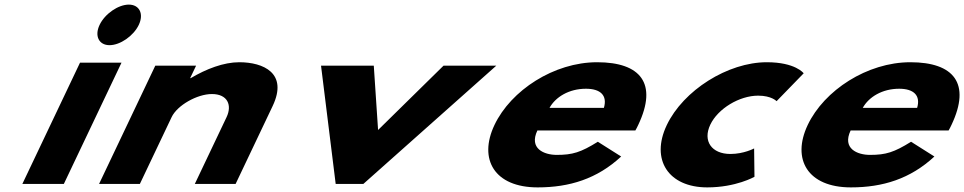

<svg xmlns="http://www.w3.org/2000/svg" viewBox="-20 -798 4183 833"><path d="M77 0H257L507.1 -526H327.1ZM412.1 -690C389.2 -642 409.2 -602 455.2 -602C501.2 -602 559.2 -642 582.1 -690C604.9 -738 584.9 -778 538.9 -778C492.9 -778 434.9 -738 412.1 -690Z M409.8 0H586.8L724.7 -290C748.9 -341 835.2 -390 899.3 -390C968.3 -390 987.3 -341 963.1 -290L825.2 0H1002.2L1162.9 -338C1230.9 -481 1122.2 -528 1018.1 -528C950.4 -528 874.9 -499 807.5 -459H805L830.7 -513H653.7Z M1601.7 -513H1372.8L1436.4 0H1556.4L2133.1 -513H1904.2L1620.3 -234Z M2736.6 -232C2740.4 -238 2745.7 -249 2749 -256C2834.6 -436 2759.3 -528 2570.8 -528C2383.2 -528 2196.7 -406 2125.4 -256C2054.6 -107 2125.1 15 2312.6 15C2450.5 15 2570.7 -22 2674.9 -119L2573.7 -183C2499.8 -137 2464.3 -126 2395.4 -126C2340.9 -126 2273.9 -153 2311.5 -232ZM2364.1 -330C2390.1 -377 2448.3 -413 2522.1 -413C2585.1 -413 2616 -384 2600 -330Z M3269.2 -383C3327.6 -383 3349.2 -359 3349.2 -359L3466.8 -480C3466.8 -480 3431.6 -528 3306.7 -528C3137.5 -528 2944.5 -406 2872.7 -255C2801.4 -105 2880.3 15 3048.5 15C3173.4 15 3253.3 -31 3253.3 -31L3251.8 -154C3251.8 -154 3207.3 -130 3148.9 -130C3067.8 -130 3027.9 -186 3061.6 -257C3094.9 -327 3188.1 -383 3269.2 -383Z M4095.6 -232C4099.4 -238 4104.7 -249 4108 -256C4193.6 -436 4118.3 -528 3929.8 -528C3742.2 -528 3555.7 -406 3484.4 -256C3413.6 -107 3484.1 15 3671.6 15C3809.5 15 3929.7 -22 4033.9 -119L3932.7 -183C3858.8 -137 3823.3 -126 3754.4 -126C3699.9 -126 3632.9 -153 3670.5 -232ZM3723.1 -330C3749.1 -377 3807.3 -413 3881.1 -413C3944.1 -413 3975 -384 3959 -330Z"/></svg>

Font: Hussar
Style: BdSuprExtOblFive
Weight: 700
Foundry: Cannot Into Space Fonts
Version: Version 2.00